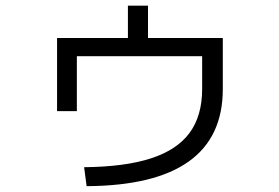

<svg xmlns="http://www.w3.org/2000/svg" viewBox="-20 -637 978 672"><path d="M687.5 -325.2V-440.4H249V-248H179.7V-503.9H427.7V-617.2H498V-503.9H759.8V-325.2Q759.8 11.7 283.2 14.6L274.4 -51.8Q417.5 -53.2 508.5 -82.8Q599.6 -112.3 643.6 -172.1Q687.5 -231.9 687.5 -325.2Z"/></svg>

Font: Pretendard
Style: Regular
Weight: 400
Designer: Base glyphs from Inter by Rasmus Andersson; Hangeul glyphs from Noto Sans CJK(Source Han Sans) by Jang Soo-young and Kan
Foundry: Kil Hyung-jin
Version: Version 1.309